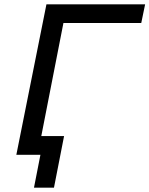

<svg xmlns="http://www.w3.org/2000/svg" viewBox="-20 -720 695 893"><path d="M637 -613H275L155 0H56L196 -700H655ZM278 -87 231 153H138L168 0H56L74 -87Z"/></svg>

Font: Montserrat Alternates Medium
Style: Italic
Weight: 500
Italic angle: -11.3°
Designer: Julieta Ulanovsky
Foundry: Julieta Ulanovsky
Version: Version 7.200